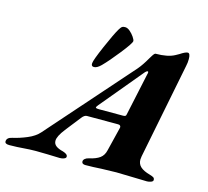

<svg xmlns="http://www.w3.org/2000/svg" viewBox="-171 -834 1041 959"><g transform="rotate(15 349.0 -354.5)"><path d="M-68 -8Q-68 -28 -40 -34Q-4 -42 34 -58Q72 -74 93 -98L476 -532Q497 -557 518 -594Q520 -597 526 -607Q532 -617 536 -621Q540 -625 543 -625Q605 -625 640 -644L658 -654Q685 -672 697 -672Q710 -672 710 -642Q710 -623 706 -606L608 -112Q606 -100 606 -95Q606 -72 622 -57.5Q638 -43 671 -34Q685 -30 691 -26Q697 -22 697 -13Q697 -6 686.5 -2Q676 2 666 2Q645 2 589 0Q531 -2 507 -2Q487 -2 431 0Q385 3 347 3Q339 3 334 -0.5Q329 -4 329 -11Q329 -19 337 -25.5Q345 -32 356 -34Q392 -42 411 -56Q430 -70 436 -97L466 -219Q467 -221 467 -224Q467 -236 453 -236H292Q279 -236 266 -219L204 -140Q172 -99 172 -76Q172 -60 184.5 -50Q197 -40 222 -34Q232 -31 239.5 -26Q247 -21 247 -13Q247 -6 237 -2Q227 2 215 2Q192 2 150 0L91 -1Q61 -1 25 2Q12 3 -5.5 4Q-23 5 -45 5Q-68 5 -68 -8ZM465 -284Q473 -284 477 -286Q481 -288 482 -295L529 -514Q531 -520 531 -525Q531 -530 528 -530Q523 -530 516 -523L332 -302Q324 -292 324 -289Q324 -284 342 -284ZM249 -498Q250 -514 283 -590Q316 -666 333 -694Q341 -707 346 -710.5Q351 -714 362 -714Q374 -714 387 -703Q400 -692 409.5 -678Q419 -664 419 -657Q419 -646 373.5 -588.5Q328 -531 298 -501Q278 -481 262 -481Q247 -481 249 -498Z"/></g></svg>

Font: EB Garamond ExtraBold
Style: Italic
Weight: 800
Italic angle: -17.2°
Designer: Georg Duffner and Octavio Pardo
Foundry: Georg Duffner
Version: Version 1.000